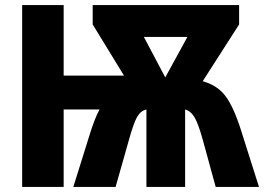

<svg xmlns="http://www.w3.org/2000/svg" viewBox="-20 -734 1037 754"><path d="M716 -589 629 -430 545 -589ZM919 -714H344V-638L467 -437H230V-714H67V0H230V-304H371Q360 -284 350.5 -259Q341 -234 333 -208L268 0H434L485 -180Q504 -249 518 -274Q532 -299 555 -304V0H707V-304Q730 -298 745 -271.5Q760 -245 778 -179L827 0H997L927 -221Q898 -313 866 -356Q834 -399 776 -415L919 -638Z"/></svg>

Font: Noto Sans Display SemiCondensed Extra
Style: Regular
Weight: 800
Width: 4
Designer: Monotype Design Team
Foundry: Monotype Imaging Inc.
Version: Version 1.900